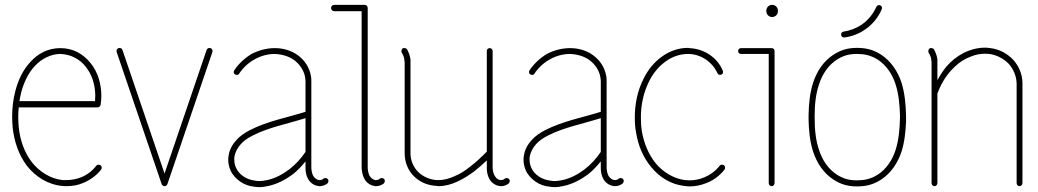

<svg xmlns="http://www.w3.org/2000/svg" viewBox="-20 -768 4271 790"><path d="M324 -16C352 -28 377 -46 396 -70C400 -76 399 -84 394 -88C388 -92 380 -91 376 -86C360 -65 339 -49 315 -39C295 -31 274 -27 253 -27C248 -27 243 -27 238 -27C188 -32 141 -62 110 -102C79 -143 62 -194 57 -246C56 -260 55 -273 55 -287C55 -300 56 -313 57 -326H381C388 -326 393 -331 394 -337C396 -350 397 -362 397 -375V-377C396 -424 383 -471 353 -508C338 -527 319 -543 298 -554C276 -565 252 -570 228 -570C205 -570 181 -565 160 -555C139 -545 120 -530 105 -513C73 -479 54 -436 43 -393C34 -359 30 -323 30 -287C30 -273 31 -258 32 -244C38 -188 56 -132 90 -87C125 -41 178 -8 236 -3C242 -2 248 -2 253 -2C278 -2 302 -6 324 -16ZM60 -352C62 -363 64 -375 67 -387C78 -428 95 -466 123 -496C137 -511 153 -524 171 -532C189 -541 209 -546 228 -546C248 -545 269 -541 287 -531C305 -522 321 -509 333 -493C359 -461 371 -419 372 -377V-375C372 -367 371 -359 371 -352Z M657 -54 484 -562C482 -569 475 -572 468 -570C461 -568 458 -561 460 -554L645 -11C647 -6 651 -2 657 -2C663 -2 667 -6 669 -11L854 -554C856 -560 853 -568 846 -570C839 -572 832 -569 830 -562Z M1019 -210C1085 -244 1162 -258 1237 -282V-143C1218 -115 1196 -91 1170 -71C1142 -50 1112 -34 1079 -27C1068 -25 1057 -23 1046 -23C1040 -23 1034 -24 1028 -25C1012 -27 995 -33 982 -42C968 -51 957 -64 951 -78C946 -89 944 -100 944 -111C944 -116 944 -121 945 -126C949 -144 958 -161 971 -175C979 -184 993 -197 1019 -210ZM1015 -546C987 -529 962 -506 944 -479C940 -473 941 -465 947 -462C953 -458 961 -459 964 -465C980 -489 1002 -510 1028 -524C1053 -538 1081 -546 1110 -546C1139 -545 1168 -537 1190 -521C1213 -504 1230 -479 1235 -452C1236 -446 1237 -439 1237 -433V-308C1161 -284 1081 -270 1007 -232C988 -222 968 -209 953 -192C937 -175 925 -154 921 -130C920 -124 919 -118 919 -111C919 -97 922 -82 928 -68C936 -49 951 -33 968 -21C985 -9 1005 -2 1025 0C1032 1 1039 2 1046 2C1059 2 1072 0 1085 -3C1122 -11 1155 -29 1185 -51C1204 -66 1221 -84 1237 -104V-78V-77V-76C1237 -61 1240 -45 1248 -31C1252 -24 1257 -18 1264 -13C1271 -8 1279 -4 1288 -3C1290 -2 1293 -2 1295 -2C1307 -2 1318 -6 1327 -13C1332 -18 1333 -26 1329 -31C1324 -36 1316 -37 1311 -33C1307 -29 1301 -27 1295 -27C1294 -27 1293 -27 1292 -27C1288 -28 1283 -30 1279 -33C1275 -36 1272 -40 1269 -44C1264 -53 1262 -64 1261 -76V-77V-78V-433C1261 -441 1261 -449 1259 -457C1253 -491 1233 -521 1205 -541C1178 -561 1144 -570 1111 -570H1110C1077 -570 1044 -561 1015 -546Z M1481 -748H1355C1348 -748 1342 -742 1342 -735C1342 -728 1348 -722 1355 -722H1468V-79V-77V-76C1469 -61 1472 -45 1480 -31C1484 -24 1489 -18 1496 -13C1503 -8 1511 -4 1520 -3C1522 -2 1525 -2 1527 -2C1539 -2 1550 -6 1559 -13C1564 -18 1565 -26 1561 -31C1556 -36 1548 -37 1543 -33C1539 -29 1533 -27 1527 -27C1526 -27 1525 -27 1524 -27C1520 -28 1515 -30 1511 -33C1507 -36 1504 -40 1501 -44C1496 -53 1494 -64 1493 -76V-77V-78V-735C1493 -742 1488 -748 1481 -748Z M2007 -80V-558C2007 -565 2002 -570 1995 -570C1988 -570 1983 -565 1983 -558V-144C1961 -122 1939 -101 1914 -82C1894 -66 1873 -52 1850 -43C1829 -33 1806 -27 1784 -27C1782 -27 1779 -27 1779 -27C1754 -28 1724 -38 1701 -60C1681 -80 1669 -108 1669 -137V-512C1669 -516 1669 -520 1669 -524C1667 -538 1662 -552 1655 -565C1651 -570 1643 -572 1637 -569C1632 -565 1630 -557 1633 -551C1639 -542 1643 -532 1644 -521C1644 -518 1644 -515 1645 -512V-137C1645 -102 1658 -67 1684 -42C1709 -17 1744 -4 1779 -3C1780 -2 1782 -2 1784 -2C1810 -2 1836 -9 1860 -20C1885 -31 1908 -46 1930 -62C1948 -76 1966 -92 1983 -108V-80V-78V-76C1983 -61 1986 -45 1994 -31C1998 -24 2003 -18 2010 -13C2017 -8 2025 -4 2034 -3C2036 -2 2039 -2 2041 -2C2053 -2 2064 -6 2073 -13C2078 -18 2079 -26 2075 -31C2070 -36 2062 -37 2057 -33C2053 -29 2047 -27 2041 -27C2040 -27 2039 -27 2038 -27C2034 -28 2029 -30 2025 -33C2022 -36 2018 -40 2016 -44C2010 -53 2008 -64 2007 -76V-78Z M2234 -210C2300 -244 2377 -258 2452 -282V-143C2433 -115 2411 -91 2385 -71C2357 -50 2327 -34 2294 -27C2283 -25 2272 -23 2261 -23C2255 -23 2249 -24 2243 -25C2227 -27 2210 -33 2197 -42C2183 -51 2172 -64 2166 -78C2161 -89 2159 -100 2159 -111C2159 -116 2159 -121 2160 -126C2164 -144 2173 -161 2186 -175C2194 -184 2208 -197 2234 -210ZM2230 -546C2202 -529 2177 -506 2159 -479C2155 -473 2156 -465 2162 -462C2168 -458 2176 -459 2179 -465C2195 -489 2217 -510 2243 -524C2268 -538 2296 -546 2325 -546C2354 -545 2383 -537 2405 -521C2428 -504 2445 -479 2450 -452C2451 -446 2452 -439 2452 -433V-308C2376 -284 2296 -270 2222 -232C2203 -222 2183 -209 2168 -192C2152 -175 2140 -154 2136 -130C2135 -124 2134 -118 2134 -111C2134 -97 2137 -82 2143 -68C2151 -49 2166 -33 2183 -21C2200 -9 2220 -2 2240 0C2247 1 2254 2 2261 2C2274 2 2287 0 2300 -3C2337 -11 2370 -29 2400 -51C2419 -66 2436 -84 2452 -104V-78V-77V-76C2452 -61 2455 -45 2463 -31C2467 -24 2472 -18 2479 -13C2486 -8 2494 -4 2503 -3C2505 -2 2508 -2 2510 -2C2522 -2 2533 -6 2542 -13C2547 -18 2548 -26 2544 -31C2539 -36 2531 -37 2526 -33C2522 -29 2516 -27 2510 -27C2509 -27 2508 -27 2507 -27C2503 -28 2498 -30 2494 -33C2490 -36 2487 -40 2484 -44C2479 -53 2477 -64 2476 -76V-77V-78V-433C2476 -441 2476 -449 2474 -457C2468 -491 2448 -521 2420 -541C2393 -561 2359 -570 2326 -570H2325C2292 -570 2259 -561 2230 -546Z M2887 -15C2916 -26 2942 -46 2961 -70C2965 -76 2964 -84 2959 -88C2953 -92 2945 -91 2941 -86C2925 -65 2902 -48 2877 -38C2859 -30 2838 -26 2818 -26C2811 -26 2805 -27 2798 -27C2752 -33 2708 -60 2678 -96C2648 -133 2629 -180 2621 -228C2618 -247 2617 -266 2617 -286C2617 -337 2628 -387 2650 -432C2666 -465 2689 -493 2717 -514C2744 -534 2777 -546 2810 -546C2811 -546 2813 -546 2815 -546C2843 -545 2867 -535 2885 -523C2902 -511 2920 -493 2932 -467C2934 -461 2942 -458 2948 -461C2954 -463 2957 -471 2954 -477C2943 -504 2923 -528 2898 -544C2874 -560 2845 -569 2815 -570C2813 -571 2812 -571 2810 -571C2771 -571 2733 -557 2702 -534C2670 -511 2645 -479 2628 -444C2603 -395 2592 -340 2592 -286C2592 -265 2593 -244 2597 -224C2605 -172 2625 -122 2659 -81C2693 -39 2741 -9 2795 -3C2803 -2 2810 -1 2818 -1C2841 -1 2865 -6 2887 -15Z M3155 -570H3029C3022 -570 3017 -565 3017 -558C3017 -551 3022 -546 3029 -546H3143V-15C3143 -8 3148 -2 3155 -2C3162 -2 3167 -8 3167 -15V-558C3167 -565 3162 -570 3155 -570ZM3157 -748C3143 -748 3133 -737 3133 -723C3133 -709 3143 -698 3157 -698C3171 -698 3181 -709 3181 -723C3181 -737 3171 -748 3157 -748Z M3540 -647C3570 -667 3594 -697 3608 -730C3611 -736 3608 -744 3602 -746C3596 -749 3588 -746 3586 -740C3573 -711 3552 -685 3526 -667C3504 -652 3478 -642 3451 -638C3444 -637 3440 -631 3441 -624C3442 -617 3448 -613 3455 -614C3485 -618 3515 -629 3540 -647ZM3332 -286C3332 -288 3332 -290 3332 -292C3332 -336 3336 -380 3350 -421C3363 -462 3388 -500 3424 -523C3450 -539 3472 -546 3506 -546C3536 -546 3562 -541 3591 -523C3627 -500 3652 -462 3665 -421C3678 -380 3682 -336 3683 -292V-284C3683 -283 3683 -283 3683 -283C3683 -283 3683 -282 3683 -282C3682 -237 3678 -192 3665 -151C3652 -110 3627 -72 3591 -49C3562 -31 3536 -26 3506 -26C3472 -26 3450 -33 3424 -49C3388 -72 3363 -110 3350 -151C3336 -192 3332 -236 3332 -281C3332 -283 3332 -284 3332 -286ZM3689 -143C3702 -183 3706 -226 3708 -267C3708 -268 3708 -269 3708 -271C3708 -272 3708 -279 3708 -292C3707 -337 3703 -384 3689 -429C3674 -474 3646 -517 3604 -544C3571 -565 3540 -571 3506 -571C3468 -571 3439 -562 3411 -544C3368 -517 3341 -474 3326 -429C3312 -386 3308 -341 3307 -297C3307 -294 3307 -291 3307 -286C3307 -281 3307 -277 3307 -274C3308 -231 3312 -186 3326 -143C3341 -98 3368 -55 3411 -28C3439 -10 3468 -1 3506 -1C3540 -1 3571 -7 3604 -28C3646 -55 3674 -98 3689 -143Z M3813 -511V-15C3813 -8 3818 -2 3825 -2C3832 -2 3837 -8 3837 -15V-383C3852 -424 3875 -462 3907 -492C3926 -511 3949 -526 3974 -535C3993 -543 4013 -547 4033 -547C4039 -547 4045 -546 4051 -546C4081 -542 4109 -527 4130 -506C4148 -486 4162 -458 4163 -425V-15C4163 -8 4168 -2 4175 -2C4182 -2 4187 -8 4187 -15V-426C4187 -462 4172 -497 4148 -523C4123 -549 4090 -566 4055 -570C4047 -571 4040 -572 4033 -572C4009 -572 3986 -567 3965 -559C3936 -548 3911 -531 3889 -510C3869 -491 3851 -464 3837 -438V-512C3837 -517 3837 -522 3837 -524C3835 -538 3830 -552 3823 -565C3819 -570 3811 -572 3805 -569C3800 -565 3798 -557 3801 -551C3807 -542 3811 -532 3812 -521C3812 -519 3813 -515 3813 -511Z"/></svg>

Font: LS
Style: Light
Weight: 300
Designer: BSozoo
Foundry: BSozoo
Version: Version 001.000